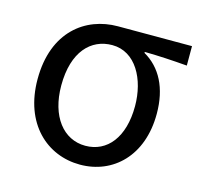

<svg xmlns="http://www.w3.org/2000/svg" viewBox="-86 -637 782 744"><g transform="rotate(15 305.0 -265.0)"><path d="M295 13C427 13 532 -85 532 -254C532 -358 493 -431 425 -470V-474C485 -473 535 -470 596 -465V-543H299C170 -543 51 -456 51 -265C51 -86 163 13 295 13ZM296 -63C208 -63 146 -141 146 -265C146 -401 212 -467 297 -467C391 -467 443 -369 443 -261C443 -136 384 -63 296 -63Z"/></g></svg>

Font: Spoqa Han Sans Neo
Style: Regular
Weight: 400
Designer: [Spoqa Han Sans Neo] Dong-huui Kim ___ Younghwa Kang ___ Yujin Lee ___ [Noto Sans] Ryoko NISHIZUKA ____ (kana & ideograp
Foundry: Spoqa (http://www.spoqa-han-sans.com)
Version: Version 1.100;hotconv 1.0.109;makeotfexe 2.5.65596